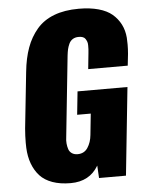

<svg xmlns="http://www.w3.org/2000/svg" viewBox="-57 -868 704 926"><g transform="rotate(-5 295.0 -405.0)"><path d="M247.6 12.7C308.8 12.7 353.7 -11.7 382.3 -60.5L385.7 0H516.1L560.5 -425.3H318.8L307.1 -313H373L362.3 -210C360 -186.5 353.3 -166.3 342 -149.2C330.8 -132.1 314.5 -123.5 293 -123.5C281.9 -123.5 272.6 -126.1 265.1 -131.3C257.6 -136.6 252.5 -143.3 249.8 -151.6C247 -159.9 245.1 -169.1 244.1 -179.2C243.2 -189.3 243.5 -199.2 245.1 -209L286.1 -601.6C287.4 -613 289 -622.8 290.8 -631.1C292.6 -639.4 295.6 -648.2 299.8 -657.5C304 -666.7 310.1 -673.9 318.1 -679C326.1 -684 335.8 -686.5 347.2 -686.5C355 -686.5 361.7 -685.5 367.2 -683.3C372.7 -681.2 377 -677.8 379.9 -673.1C382.8 -668.4 385.1 -663.8 386.7 -659.4C388.3 -655 389.2 -649.1 389.2 -641.6C389.2 -634.1 389.1 -627.9 388.9 -623C388.8 -618.2 388.2 -611.7 387.2 -603.5L379.4 -527.8H570.8L577.1 -584.5C578.5 -600.1 579.1 -615.1 579.1 -629.4C579.1 -640.8 578.8 -651.7 578.1 -662.1C576.2 -686.2 570.3 -707.8 560.5 -727.1C550.5 -746.6 537.1 -763.4 520.5 -777.6C503.9 -791.7 481.9 -802.7 454.6 -810.3C427.2 -818 395.3 -821.8 358.9 -821.8C313 -821.8 273 -815.3 239 -802.2C205 -789.2 177.2 -770 155.5 -744.6C133.9 -719.2 117 -689.9 105 -656.7C92.9 -623.5 84.6 -584.8 80.1 -540.5L51.3 -268.6C49.3 -244.8 48.3 -222.2 48.3 -200.7C48.3 -191.9 48.5 -183.6 48.8 -175.8C50.1 -147.1 55 -121.4 63.5 -98.6C72.3 -75.2 84.2 -55.3 99.4 -38.8C114.5 -22.4 134.6 -9.7 159.7 -0.7C184.7 8.2 214 12.7 247.6 12.7Z"/></g></svg>

Font: Oswald
Style: Heavy
Weight: 800
Designer: Vernon Adams
Foundry: Vernon Adams
Version: 3.0; ttfautohint (v0.95.6-bc232) -l 8 -r 50 -G 200 -x 0 -w "